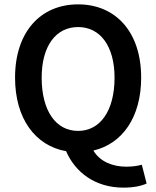

<svg xmlns="http://www.w3.org/2000/svg" viewBox="-20 -686 715 880"><path d="M338 -86C236 -86 171 -178 171 -330C171 -475 236 -562 338 -562C439 -562 505 -475 505 -330C505 -178 439 -86 338 -86ZM546 174C592 174 630 166 652 155L630 69C612 74 588 78 559 78C498 78 439 56 408 4C541 -27 627 -149 627 -330C627 -541 509 -666 338 -666C167 -666 49 -541 49 -330C49 -142 142 -18 283 7C325 104 416 174 546 174Z"/></svg>

Font: Source Sans Pro Semibold
Style: Regular
Weight: 600
Designer: Paul D. Hunt
Foundry: Adobe Systems Incorporated
Version: Version 3.006;hotconv 1.0.111;makeotfexe 2.5.65597